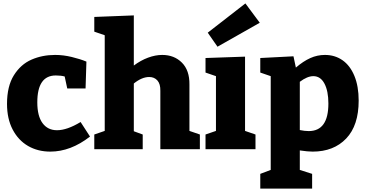

<svg xmlns="http://www.w3.org/2000/svg" viewBox="-20 -872 2139 1122"><path d="M506 -74Q393 14 274 14Q201 14 144 -19Q87 -52 54 -115Q21 -178 21 -265Q21 -368 61 -432Q101 -496 164 -523.5Q227 -551 302 -551Q350 -551 399.5 -539Q449 -527 485 -512L480 -355H373L358 -425Q337 -431 306 -431Q198 -431 198 -274Q198 -194 228.5 -152.5Q259 -111 313 -111Q372 -111 451 -159Z M1087 -107 1148 -86V0H917V-341Q918 -381 900 -401.5Q882 -422 852 -422Q809 -422 762 -384V-105L814 -86V0H531V-86L592 -107V-666L531 -687V-773L762 -782V-489Q802 -519 845 -535Q888 -551 928 -551Q998 -551 1043 -506Q1088 -461 1087 -378Z M1412 -541V-107L1473 -86V0H1181V-86L1242 -107V-427L1181 -448V-533ZM1498 -739 1251 -599 1194 -681 1414 -852Z M2076 -284Q2076 -139 2003 -62.5Q1930 14 1807 14Q1778 14 1732 7V121L1804 144V230H1501V144L1562 121V-427L1501 -448V-533L1695 -543L1709 -477Q1752 -514 1793 -532.5Q1834 -551 1879 -551Q1937 -551 1981.5 -520Q2026 -489 2051 -428.5Q2076 -368 2076 -284ZM1899 -267Q1899 -340 1876 -383.5Q1853 -427 1811 -427Q1776 -427 1732 -394V-112Q1761 -106 1784 -106Q1899 -106 1899 -267Z"/></svg>

Font: Bitter Pro ExtraBold
Style: Regular
Weight: 800
Designer: Sol Matas, and Bitter project Authors
Foundry: Sol Matas
Version: Version 1.010